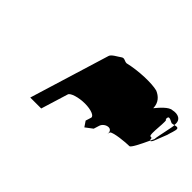

<svg xmlns="http://www.w3.org/2000/svg" viewBox="-83 -967 1042 1042"><g transform="rotate(45 438.0 -446.5)"><path d="M192 -188H276L324 -344C329 -360 377 -375 425 -375C471 -375 508 -361 503 -344L493 -312L514 -281L555 -312L565 -344C570 -361 589 -375 607 -375C623 -375 632 -360 627 -344L632 -360C645 -374 730 -382 759 -382C769 -382 794 -432 817 -482C809 -494 820 -500 803 -500C786 -500 812 -637 795 -624C794 -648 800 -649 833 -632C838 -632 845 -634 850 -635C858 -682 820 -693 787 -685C760 -685 724 -642 705 -619C704 -662 679 -685 649 -698C605 -710 505 -707 430 -689C413 -689 403 -704 387 -692C371 -680 338 -665 333 -648ZM850 -634C857 -639 829 -530 828 -505C825 -497 820 -490 817 -482C818 -480 824 -483 828 -490C829 -491 830 -494 833 -499L832 -498L833 -500C835 -504 836 -509 839 -515C853 -548 868 -591 865 -580C868 -589 867 -585 861 -573C869 -595 873 -612 873 -612C883 -644 867 -639 850 -635ZM833 -499C833 -499 833 -500 833 -500C833 -500 833 -499 833 -499Z"/></g></svg>

Font: bitstorm
Style: maxextobl
Weight: 400
Version: Version 0.2